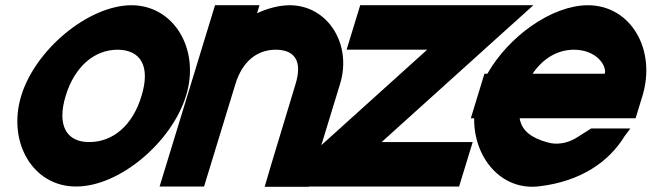

<svg xmlns="http://www.w3.org/2000/svg" viewBox="-20 -648 2491 734"><path d="M61.2 -282C115.3 -459 317.7 -627 482 -628C647 -628 745.7 -457 691.2 -282C637.1 -105 436.8 66 270.1 65C105.1 65 7.1 -105 61.2 -282ZM231.2 -282C196.7 -169 233.8 -104 322.1 -105C411.1 -105 487.4 -168 521.2 -282C555.5 -394 518.7 -457 430 -458C341 -458 265.5 -394 231.2 -282Z M962.7 -597.5C1004.6 -616.6 1047.2 -627.7 1087 -628C1234 -628 1327.1 -478 1279.7 -326L1186.1 -20L1160.8 66H991.8L1016.8 -19L1109.7 -326C1136.3 -413 1108.7 -457 1035 -458C962 -458 906.3 -413 879.7 -326L853.7 -241L786.1 -20L760.1 65H590.1L616.1 -20L683.7 -241L709.7 -326L776 -543L802 -628H972Z M1390 -458H1305L1357 -628H1442H1842H1927H2019L1865.8 -490L1439.1 -105H1702.1H1787.1L1735.1 65H1650.1H1210.1H1125.1H1033.1L1186.3 -73L1613 -458Z M2015.9 -366H2291.9C2300.5 -394 2263.7 -457 2175 -458C2112.3 -458 2056 -425.5 2015.9 -366ZM1792.7 -196H1779.9L1805.9 -281L1831.9 -366H1843.1C1924.8 -509.5 2089.2 -627.2 2227 -628C2392 -628 2490 -458 2435.9 -281L2409.9 -196H2324.9H1966.5C1974.9 -144.9 2015.7 -119.9 2071.8 -104H2072.8C2106.4 -93 2148.6 -100 2181.7 -120L2240 -157H2390L2368.1 -128C2307.9 -29 2200.2 45 2043.4 64C1895.3 83.4 1790.2 -47.4 1792.7 -196Z"/></svg>

Font: Nordica Plus
Style: NordicaClassicBkObl
Weight: 900
Version: Version 1.01